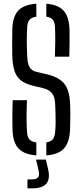

<svg xmlns="http://www.w3.org/2000/svg" viewBox="-20 -826 441 1028"><path d="M174.5 6Q109 1 79 -31.2Q49 -63.5 47 -131.5Q46.5 -160 46.2 -184.8Q46 -209.5 46.5 -234.8Q47 -260 48 -289.5H124.5Q122.5 -245 122.2 -204.2Q122 -163.5 124.5 -121.5Q125.5 -94 136.8 -80.5Q148 -67 174.5 -63.5ZM228 6V-63.5Q252.5 -67.5 263 -80.8Q273.5 -94 275.5 -121.5Q277.5 -143 277.8 -168.2Q278 -193.5 277.2 -218.5Q276.5 -243.5 275.5 -265.5Q274.5 -305.5 259.5 -325.5Q244.5 -345.5 210.5 -354L155 -367.5Q114 -377.5 90.5 -396.8Q67 -416 57 -448.5Q47 -481 45.5 -531Q45 -563.5 45.2 -598.8Q45.5 -634 46 -670Q48 -737.5 78 -769.5Q108 -801.5 174.5 -806V-736.5Q149 -733 137.8 -719.8Q126.5 -706.5 125.5 -679Q123.5 -641 123.5 -605.5Q123.5 -570 125.5 -531Q126.5 -488 137.5 -467.8Q148.5 -447.5 175.5 -441L228 -429Q275 -418 302.2 -398.5Q329.5 -379 341.8 -346.5Q354 -314 355.5 -265.5Q356.5 -244.5 356.5 -221.2Q356.5 -198 356 -175Q355.5 -152 355 -131.5Q352 -63.5 322.5 -31Q293 1.5 228 6ZM274 -522.5Q275.5 -568.5 275.8 -606Q276 -643.5 274.5 -679Q273.5 -706 263 -719.5Q252.5 -733 228 -737V-806Q291.5 -801 320.5 -769Q349.5 -737 352 -669Q353 -638 352.5 -600.8Q352 -563.5 351 -522.5ZM127 182.5V134.5H151.5Q175.5 134.5 184 123.2Q192.5 112 186.5 86.5L173 28.5H225.5L239 86.5Q248.5 135 226.8 158.8Q205 182.5 152 182.5Z"/></svg>

Font: Big Shoulders Stencil Text Thin
Style: Regular
Weight: 400
Version: Version 2.001